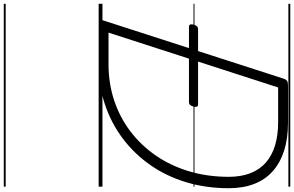

<svg xmlns="http://www.w3.org/2000/svg" viewBox="-289 -761 1550 1012"><g transform="rotate(90 486.0 -255.0)"><path d="M108 0Q80 0 86 -19L396 -979Q400 -989 407 -993.5Q414 -998 430 -998H627Q710 -998 774 -977.5Q838 -957 882.5 -917.5Q927 -878 949.5 -819.5Q972 -761 972 -686Q972 -566 940.5 -461.5Q909 -357 850 -272.5Q791 -188 710 -127Q629 -66 530 -33Q431 0 319 0ZM152 -52H319Q419 -52 508.5 -81.5Q598 -111 672 -167Q746 -223 800 -301.5Q854 -380 883 -477Q912 -574 912 -686Q912 -751 892.5 -800.5Q873 -850 836 -882Q799 -914 745.5 -930Q692 -946 625 -946H441ZM124 -476Q111 -476 109 -483Q107 -490 110 -501Q113 -511 118 -517.5Q123 -524 136 -524H528Q541 -524 542.5 -517Q544 -510 542 -500Q539 -489 533.5 -482.5Q528 -476 516 -476ZM0 490H964V500H0ZM0 -20H964V0H0ZM0 -505H964V-500H0ZM0 -1010H964V-1000H0Z"/></g></svg>

Font: Playwrite MX Guides
Style: Regular
Weight: 400
Designer: Veronika Burian, José Scaglione
Foundry: TypeTogether
Version: Version 1.003